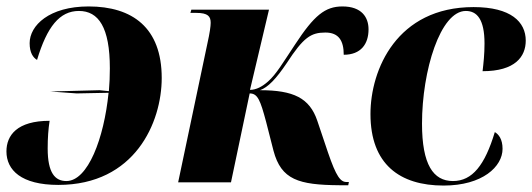

<svg xmlns="http://www.w3.org/2000/svg" viewBox="-26 -566 1652 596"><path d="M212 -276 311 -278C297 -137 247 -4 180 -4C145 -4 122 -29 122 -105C122 -138 124 -165 128 -191C27 -191 -6 -146 -6 -96C-6 -38 40 8 155 8C393 8 476 -186 476 -324C476 -480 385 -546 249 -546C127 -546 66 -487 66 -432C66 -402 77 -387 89 -380C120 -483 159 -532 219 -532C280 -532 315 -481 315 -354C315 -330 314 -307 312 -283L283 -286L130 -282Z M1027 9H1055L1057 -1H1050C1031 -1 1018 -17 992 -93L959 -191C935 -262 885 -286 781 -286C806 -295 831 -321 864 -370C916 -450 939 -465 984 -465C1026 -465 1041 -439 1041 -396C1094 -396 1118 -429 1118 -475C1118 -512 1097 -546 1037 -546C983 -546 949 -518 890 -428C852 -371 832 -336 806 -313C788 -297 769 -287 750 -287L809 -536H568L565 -526H583C620 -526 628 -515 628 -495C628 -485 625 -463 618 -432L527 0H691L749 -276C774 -276 782 -255 800 -188L823 -98C847 -8 901 8 1027 9Z M1351 10C1472 10 1534 -49 1534 -104C1534 -134 1522 -149 1510 -156C1479 -53 1440 -4 1380 -4C1319 -4 1284 -55 1284 -182C1284 -347 1341 -532 1420 -532C1454 -532 1478 -507 1478 -431C1478 -398 1475 -371 1472 -345C1573 -345 1606 -390 1606 -440C1606 -498 1560 -544 1444 -544C1206 -544 1124 -350 1124 -212C1124 -56 1215 10 1351 10Z"/></svg>

Font: Noto Serif Display SemiCondensed ExtraBold
Style: Italic
Weight: 800
Width: 4
Italic angle: -12°
Designer: Monotype Design Team
Foundry: Monotype Imaging Inc.
Version: Version 2.009